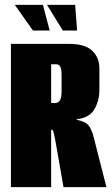

<svg xmlns="http://www.w3.org/2000/svg" viewBox="-20 -772 464 792"><path d="M25 0V-591H265Q331 -591 360.5 -562.5Q390 -534 390 -490V-400Q390 -357 369.5 -321.5Q349 -286 296 -280V-278Q331 -271 344.5 -255.5Q358 -240 367 -204L419 0H242L208 -194Q204 -214 201 -225.5Q198 -237 194 -237H191V0ZM191 -347H207Q220 -347 227 -358Q234 -369 234 -396V-461Q234 -488 228.5 -497.5Q223 -507 210 -507H191ZM298 -646H239L174 -752H290ZM185 -646H116L41 -752H157Z"/></svg>

Font: Alumni Sans Thin Black
Style: Regular
Weight: 900
Version: Version 1.018